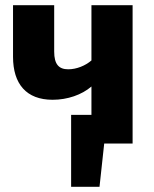

<svg xmlns="http://www.w3.org/2000/svg" viewBox="-20 -551 591 737"><path d="M331 -531V-319C308 -299 274 -285 242 -285C206 -285 188 -304 188 -353V-531H30V-333C30 -229 81 -168 182 -168C239 -168 294 -187 331 -219V-110H253V166H362L380 0H489V-531Z"/></svg>

Font: Fira Sans
Style: Bold
Weight: 700
Designer: Carrois Corporate & Edenspiekermann AG
Foundry: Carrois Corporate GbR & Edenspiekermann AG
Version: Version 4.203